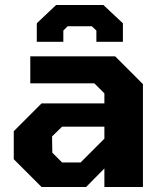

<svg xmlns="http://www.w3.org/2000/svg" viewBox="-20 -747 654 767"><path d="M127 -580V-654L204 -727H393L471 -654V-580H365V-625L347 -642H250L233 -625V-580ZM146 0 35 -111V-223L146 -334H397V-374L357 -414H101V-522H440L551 -411V0H397V-74L324 0ZM228 -98H302L397 -193V-241H228L188 -202L189 -137Z"/></svg>

Font: Tomorrow SemiBold
Style: Regular
Weight: 600
Designer: Tony de Marco, Monica Rizzolli
Foundry: Just in Type
Version: Version 2.002